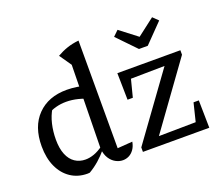

<svg xmlns="http://www.w3.org/2000/svg" viewBox="-125 -938 1297 1128"><g transform="rotate(-20 523.5 -373.5)"><path d="M242 9Q183 9 138 -21Q93 -51 68 -105.5Q43 -160 43 -234Q43 -357 111 -426.5Q179 -496 294 -496Q326 -496 361 -490.5Q396 -485 433 -473L419 -393Q339 -431 267 -431Q233 -431 202 -422.5Q171 -414 141 -397L179 -422Q157 -386 146 -339.5Q135 -293 135 -242Q135 -187 150.5 -149Q166 -111 194.5 -92Q223 -73 260 -73Q286 -73 314 -83Q342 -93 372 -115V-92Q348 -63 319 -37.5Q290 -12 256 8Q253 8 249.5 8.5Q246 9 242 9ZM465 6Q442 6 420 -6Q398 -18 383 -41.5Q368 -65 364 -100L373 -624L321 -699Q352 -717 385.5 -728.5Q419 -740 459 -744V-71L553 -78Q548 -50 534.5 -31Q521 -12 503 -3Q485 6 465 6ZM405 -755 404 -756H405ZM591 0V-28L883 -431L672 -428L644 -319H611L608 -486H1002V-458L711 -55L942 -58L970 -172H1003L1006 0ZM776 -576 663 -693 696 -725 804 -642 912 -725 945 -693 831 -576Z"/></g></svg>

Font: Piazzolla 24pt Medium
Style: Regular
Weight: 500
Designer: Juan Pablo del Peral
Foundry: Huerta Tipografica
Version: Version 2.005